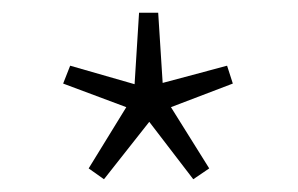

<svg xmlns="http://www.w3.org/2000/svg" viewBox="-20 -805 467 301"><path d="M143 -524 214 -614 283 -524 308 -541 248 -637 345 -674 336 -702 235 -675 228 -785H198L191 -673L90 -702L79 -674L178 -637L119 -541Z"/></svg>

Font: Kinto Sans Thin
Style: Regular
Weight: 100
Designer: Authors: Ryoko NISHIZUKA  (kana & ideographs); Paul D. Hunt (Latin, Greek & Cyrillic); Wenlong ZHANG  (bopomofo); Sandol
Foundry: Adobe Systems Incorporated, ookami Inc.
Version: Version 0.001